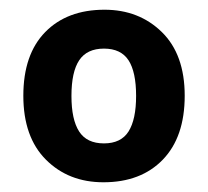

<svg xmlns="http://www.w3.org/2000/svg" viewBox="-20 -742 428 395"><path d="M360 -545Q360 -460.2 315 -413.6Q270 -367 192.8 -367Q121 -367 74.5 -413.5Q28 -460 28 -545Q28 -630 73 -676Q118 -722 195 -722Q266 -722 313 -676Q360 -630 360 -545ZM127 -544.7Q127 -496 142.8 -471.5Q158.6 -447 193.8 -447Q229 -447 244.5 -471.6Q260 -496.3 260 -544.7Q260 -594 244.4 -618Q228.7 -642 193.9 -642Q159 -642 143 -618.1Q127 -594.2 127 -544.7Z"/></svg>

Font: Noto Sans Ol Chiki
Style: Regular
Weight: 400
Designer: Monotype Design Team, Lewis McGuffie
Foundry: Monotype Imaging Inc.
Version: Version 2.003